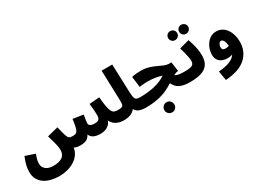

<svg xmlns="http://www.w3.org/2000/svg" viewBox="-41 -1611 3645 2710"><g transform="rotate(-30 1782.0 -256.0)"><path d="M370 232Q300 232 237.5 217Q175 202 127 170Q79 138 51.5 88Q24 38 24 -32Q24 -60 28 -91Q32 -122 43.5 -163Q55 -204 79 -262L235 -209Q221 -170 213.5 -145.5Q206 -121 203.5 -102.5Q201 -84 201 -63Q201 -9 243 27.5Q285 64 367 64Q462 64 512.5 28Q563 -8 563 -86Q563 -124 546 -191.5Q529 -259 506 -335L684 -380Q698 -321 707.5 -285Q717 -249 722 -234Q736 -191 753.5 -177Q771 -163 812 -164Q839 -164 857 -170.5Q875 -177 887.5 -197.5Q900 -218 909.5 -260.5Q919 -303 928 -376L1096 -350Q1089 -310 1083 -273Q1077 -236 1077 -216Q1077 -194 1097 -178.5Q1117 -163 1171 -163Q1221 -163 1238.5 -184Q1256 -205 1256 -248Q1256 -280 1253 -325.5Q1250 -371 1242 -438L1407 -451Q1416 -347 1427.5 -288.5Q1439 -230 1456 -203Q1473 -176 1497.5 -169.5Q1522 -163 1556 -163Q1604 -163 1625 -139Q1646 -115 1646 -81Q1646 -43 1621 -19Q1596 5 1546 5Q1513 5 1475.5 -4Q1438 -13 1404.5 -37.5Q1371 -62 1349 -107Q1332 -64 1303.5 -39.5Q1275 -15 1240.5 -5Q1206 5 1170 5Q1099 5 1057.5 -16.5Q1016 -38 1001 -80Q972 -26 931 -10.5Q890 5 837 5Q819 5 792 1Q765 -3 740 -17Q731 44 697 90.5Q663 137 611 168.5Q559 200 497 216Q435 232 370 232Z M1546 5 1556 -163Q1596 -163 1614.5 -172Q1633 -181 1637 -208.5Q1641 -236 1639 -292L1624 -760H1797L1814 -293Q1816 -238 1824 -210Q1832 -182 1852 -172.5Q1872 -163 1908 -163Q1956 -163 1977 -139Q1998 -115 1998 -81Q1998 -43 1973 -19Q1948 5 1898 5Q1851 5 1805.5 -10Q1760 -25 1734 -70Q1702 -29 1656.5 -12Q1611 5 1546 5Z M2194 248Q2160 248 2136 224.5Q2112 201 2112 167Q2112 132 2136 107.5Q2160 83 2194 83Q2229 83 2252 107.5Q2275 132 2275 167Q2275 201 2252 224.5Q2229 248 2194 248Z M1898 5 1908 -163Q2035 -163 2145.5 -188.5Q2256 -214 2335 -269Q2285 -285 2230 -294Q2175 -303 2110 -303Q2094 -303 2069 -302Q2044 -301 2018.5 -298.5Q1993 -296 1975 -292L1953 -468Q1983 -476 2025 -479.5Q2067 -483 2100 -483Q2169 -483 2226.5 -466Q2284 -449 2331.5 -426Q2379 -403 2419.5 -386Q2460 -369 2495 -369H2536L2557 -217Q2536 -215 2517 -209Q2498 -203 2480 -193Q2503 -176 2541 -169.5Q2579 -163 2636 -163Q2684 -163 2705 -139Q2726 -115 2726 -81Q2726 -43 2701 -19Q2676 5 2626 5Q2528 5 2465.5 -23.5Q2403 -52 2370 -125Q2323 -94 2260.5 -64Q2198 -34 2110 -14.5Q2022 5 1898 5Z M2918 -614Q2887 -614 2866.5 -635.5Q2846 -657 2846 -687Q2846 -719 2866.5 -739.5Q2887 -760 2918 -760Q2949 -760 2971 -739.5Q2993 -719 2993 -687Q2993 -657 2971 -635.5Q2949 -614 2918 -614ZM2740 -614Q2709 -614 2688 -635.5Q2667 -657 2667 -687Q2667 -719 2688 -739.5Q2709 -760 2740 -760Q2770 -760 2792 -739.5Q2814 -719 2814 -687Q2814 -657 2792 -635.5Q2770 -614 2740 -614Z M2626 5 2636 -163Q2699 -163 2732.5 -172Q2766 -181 2778 -199.5Q2790 -218 2790 -246Q2790 -278 2782 -318.5Q2774 -359 2763 -401Q2752 -443 2741 -477L2902 -520Q2914 -485 2927.5 -439.5Q2941 -394 2950 -343Q2959 -292 2959 -240Q2959 -161 2931.5 -112Q2904 -63 2857 -38Q2810 -13 2750.5 -4Q2691 5 2626 5Z M3078 231 3052 78Q3161 70 3231.5 42.5Q3302 15 3333 -35Q3297 -22 3254 -22Q3210 -22 3171 -37.5Q3132 -53 3108 -87Q3084 -121 3084 -175Q3084 -220 3098.5 -265Q3113 -310 3141 -348Q3169 -386 3208.5 -409Q3248 -432 3297 -432Q3353 -432 3395 -406.5Q3437 -381 3464.5 -339Q3492 -297 3505.5 -245.5Q3519 -194 3519 -141Q3519 18 3410 117Q3301 216 3078 231ZM3242 -205Q3242 -181 3255 -168.5Q3268 -156 3299 -156Q3310 -156 3325 -158.5Q3340 -161 3355 -167Q3350 -223 3333 -253Q3316 -283 3292 -283Q3276 -283 3265 -270Q3254 -257 3248 -238.5Q3242 -220 3242 -205Z"/></g></svg>

Font: Noto Sans Arabic Blk
Style: Regular
Weight: 900
Designer: Monotype Design Team, Nadine Chahine, Nizar Qandah and Khaled Hosny
Foundry: Monotype Imaging Inc.
Version: Version 2.012; ttfautohint (v1.8.4.7-5d5b)